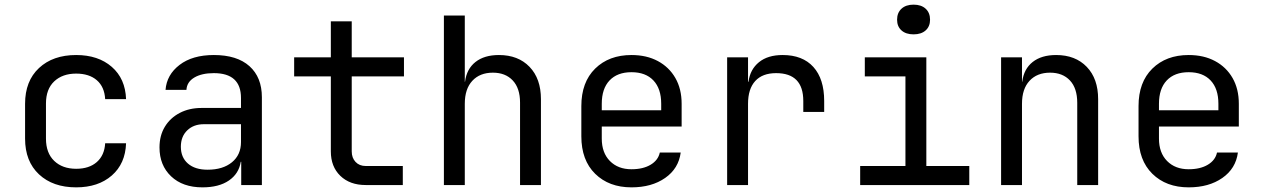

<svg xmlns="http://www.w3.org/2000/svg" viewBox="-20 -797 5440 827"><path d="M308 10Q208 10 148 -46Q88 -102 88 -200V-350Q88 -448 148 -504Q208 -560 308 -560Q403 -560 461.5 -509Q520 -458 523 -370H433Q430 -423 397 -451.5Q364 -480 308 -480Q249 -480 213.5 -446.5Q178 -413 178 -351V-200Q178 -138 213.5 -104Q249 -70 308 -70Q364 -70 397 -99Q430 -128 433 -180H523Q520 -92 461.5 -41Q403 10 308 10Z M852 10Q767 10 717 -37.5Q667 -85 667 -162Q667 -213 690 -251Q713 -289 754 -310.5Q795 -332 848 -332H1018V-375Q1018 -482 901 -482Q849 -482 817 -463Q785 -444 783 -410H693Q698 -475 753.5 -517.5Q809 -560 901 -560Q1001 -560 1054.5 -512Q1108 -464 1108 -378V0H1019V-100H1017Q1009 -49 966 -19.5Q923 10 852 10ZM874 -66Q940 -66 979 -98Q1018 -130 1018 -185V-262H858Q814 -262 786.5 -235.5Q759 -209 759 -165Q759 -119 789.5 -92.5Q820 -66 874 -66Z M1555 0Q1487 0 1446 -39.5Q1405 -79 1405 -145V-468H1247V-550H1405V-705H1495V-550H1720V-468H1495V-145Q1495 -117 1511.5 -99.5Q1528 -82 1555 -82H1715V0Z M1892 0V-730H1982V-445H1983Q1990 -500 2028 -530Q2066 -560 2129 -560Q2212 -560 2261 -509Q2310 -458 2310 -370V0H2220V-355Q2220 -417 2188.5 -450.5Q2157 -484 2103 -484Q2047 -484 2014.5 -449Q1982 -414 1982 -350V0Z M2700 10Q2603 10 2543.5 -48.5Q2484 -107 2484 -210V-340Q2484 -443 2543.5 -501.5Q2603 -560 2700 -560Q2765 -560 2813.5 -534Q2862 -508 2889 -461Q2916 -414 2916 -350V-252H2572V-200Q2572 -139 2607 -103.5Q2642 -68 2700 -68Q2750 -68 2782.5 -87.5Q2815 -107 2822 -140H2912Q2903 -71 2845 -30.5Q2787 10 2700 10ZM2572 -322H2828V-350Q2828 -415 2794.5 -450.5Q2761 -486 2700 -486Q2639 -486 2605.5 -450.5Q2572 -415 2572 -350Z M3112 0V-550H3202V-445H3204Q3211 -498 3249 -529Q3287 -560 3351 -560Q3437 -560 3483.5 -508.5Q3530 -457 3530 -362V-315H3440V-362Q3440 -482 3323 -482Q3264 -482 3233 -448Q3202 -414 3202 -350V0Z M3685 0V-82H3880V-468H3705V-550H3970V-82H4155V0ZM3915 -649Q3882 -649 3863 -666Q3844 -683 3844 -712Q3844 -742 3863 -759.5Q3882 -777 3915 -777Q3948 -777 3967 -759.5Q3986 -742 3986 -712Q3986 -683 3967 -666Q3948 -649 3915 -649Z M4292 0V-550H4382V-445H4383Q4390 -500 4428 -530Q4466 -560 4529 -560Q4612 -560 4661 -509Q4710 -458 4710 -370V0H4620V-354Q4620 -417 4588.5 -450.5Q4557 -484 4503 -484Q4447 -484 4414.5 -449Q4382 -414 4382 -350V0Z M5100 10Q5003 10 4943.5 -48.5Q4884 -107 4884 -210V-340Q4884 -443 4943.5 -501.5Q5003 -560 5100 -560Q5165 -560 5213.5 -534Q5262 -508 5289 -461Q5316 -414 5316 -350V-252H4972V-200Q4972 -139 5007 -103.5Q5042 -68 5100 -68Q5150 -68 5182.5 -87.5Q5215 -107 5222 -140H5312Q5303 -71 5245 -30.5Q5187 10 5100 10ZM4972 -322H5228V-350Q5228 -415 5194.5 -450.5Q5161 -486 5100 -486Q5039 -486 5005.5 -450.5Q4972 -415 4972 -350Z"/></svg>

Font: JetBrainsMono NFM
Style: Regular
Weight: 400
Monospace: yes
Designer: Philipp Nurullin, Konstantin Bulenkov
Foundry: JetBrains
Version: Version 2.304; ttfautohint (v1.8.4.7-5d5b);Nerd Fonts 3.3.0